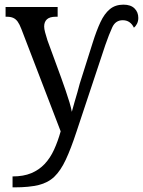

<svg xmlns="http://www.w3.org/2000/svg" viewBox="-20 -566 615 826"><path d="M34 193Q81 193 114.5 179Q148 165 172 139.5Q196 114 212.5 78Q229 42 241 -1L72 -441Q64 -462 56 -473Q48 -484 37 -489Q26 -494 9 -494H4V-536H228V-494H220Q194 -494 182 -483Q170 -472 170 -452Q170 -442 174 -427Q178 -412 184 -393L243 -232Q253 -204 262.5 -176.5Q272 -149 279 -125.5Q286 -102 289 -85Q295 -107 301 -128Q307 -149 313 -169Q319 -189 323 -206L379 -383Q395 -434 412 -470.5Q429 -507 452.5 -526.5Q476 -546 511 -546Q542 -546 558.5 -530Q575 -514 575 -489Q575 -475 569.5 -464Q564 -453 556 -447Q549 -462 537 -470.5Q525 -479 508 -479Q477 -479 463 -448.5Q449 -418 433 -372L309 1Q285 74 263 121Q241 168 214 194Q187 220 146 230Q105 240 43 240H34Z"/></svg>

Font: Noto Serif SemiCondensed
Style: Regular
Weight: 400
Width: 4
Designer: Monotype Design Team
Foundry: Monotype Imaging Inc.
Version: Version 2.013